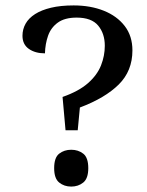

<svg xmlns="http://www.w3.org/2000/svg" viewBox="-20 -682 544 709"><path d="M267 -201H222L211 -324Q271 -345 305 -375Q339 -405 353 -440.5Q367 -476 367 -513Q367 -558 342.5 -587.5Q318 -617 263 -617Q219 -617 193.5 -598.5Q168 -580 157.5 -550Q147 -520 146 -485Q110 -485 86.5 -501.5Q63 -518 63 -550Q63 -574 74.5 -594.5Q86 -615 109.5 -630Q133 -645 168.5 -653.5Q204 -662 252 -662Q314 -662 363 -642.5Q412 -623 440.5 -586Q469 -549 469 -496Q469 -420 418.5 -370Q368 -320 275 -285ZM243 7Q217 7 198.5 -8Q180 -23 180 -61Q180 -100 198.5 -114.5Q217 -129 243 -129Q269 -129 287.5 -114.5Q306 -100 306 -61Q306 -23 287.5 -8Q269 7 243 7Z"/></svg>

Font: Noto Serif Telugu
Style: Regular
Weight: 400
Designer: Jelle Bosma - Monotype Design Team
Foundry: Monotype Imaging Inc.
Version: Version 2.003